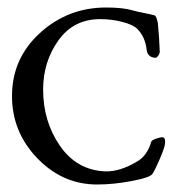

<svg xmlns="http://www.w3.org/2000/svg" viewBox="-20 -478 469 512"><path d="M263 -458Q309 -458 335 -450Q341 -448 363.5 -443.5Q386 -439 392 -437Q397 -436 401 -416Q405 -373 406 -340Q406 -335 401.5 -329Q397 -323 393 -324Q373 -326 371 -346Q367 -380 346 -401Q335 -412 306.5 -419.5Q278 -427 247 -427Q176 -427 135.5 -370Q95 -313 95 -239Q95 -154 140 -89Q185 -24 261 -21Q300 -20 345 -47Q372 -62 383 -99Q384 -104 395.5 -108Q407 -112 413 -112Q422 -112 420 -94Q418 -82 406.5 -55Q395 -28 387 -15Q382 -5 332.5 4.5Q283 14 239 14Q147 14 79.5 -56Q12 -126 12 -222Q12 -322 86.5 -390Q161 -458 263 -458Z"/></svg>

Font: EB Garamond 12 All SC
Style: AllSC
Weight: 400
Version: Version 0.016 ; ttfautohint (v0.97) -l 8 -r 50 -G 200 -x 0 -